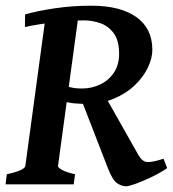

<svg xmlns="http://www.w3.org/2000/svg" viewBox="-23 -650 610 677"><path d="M514.2 -474.1Q514.2 -444.8 498.5 -411.9Q482.9 -378.9 452.4 -349.6Q421.9 -320.3 378.2 -302Q334.5 -283.7 278.3 -283.7Q261.2 -283.7 239 -285.6Q216.8 -287.6 201.2 -293.5L209 -347.7Q223.6 -341.8 237.3 -339.8Q251 -337.9 266.1 -337.9Q300.3 -337.9 330.1 -352.1Q359.9 -366.2 378.4 -393.6Q397 -420.9 397 -460Q397 -508.3 377.4 -533.7Q357.9 -559.1 329.8 -568.6Q301.8 -578.1 274.4 -578.1Q225.1 -578.1 167.2 -571.3Q109.4 -564.5 64.9 -554.7L65.4 -599.1Q109.4 -611.8 170.7 -620.8Q231.9 -629.9 298.8 -629.9Q401.4 -629.9 457.8 -589.8Q514.2 -549.8 514.2 -474.1ZM566.4 -57.1Q541 -40 510.5 -25.4Q480 -10.7 455.3 -2Q430.7 6.8 421.9 6.8Q405.3 6.8 389.4 -4.4Q373.5 -15.6 357.4 -57.1L263.7 -298.8L343.3 -318.8L464.4 -104.5Q478.5 -79.6 496.3 -78.6Q514.2 -77.6 553.7 -90.3ZM254.9 -604.5 181.6 -65.4Q180.2 -59.6 195.6 -51Q210.9 -42.5 241.7 -35.6L236.8 0H-3.4L1 -35.6Q64.5 -49.3 66.4 -65.4L139.6 -604.5Z"/></svg>

Font: Gentium Plus
Style: Bold Italic
Weight: 700
Italic angle: -8°
Designer: Victor Gaultney, Annie Olsen, Iska Routamaa, Becca Hirsbrunner
Foundry: SIL International
Version: Version 6.101